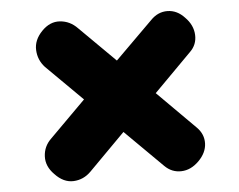

<svg xmlns="http://www.w3.org/2000/svg" viewBox="-44 -679 808 648"><g transform="rotate(-5 360.0 -355.0)"><path d="M603 -599Q630 -572 631.5 -538.5Q633 -505 609 -482L482 -354L610 -226Q634 -202 633 -170.5Q632 -139 605 -112Q578 -85 545.5 -84Q513 -83 489 -107L362 -233L239 -109Q214 -84 180 -82.5Q146 -81 117 -112Q89 -140 90.5 -174Q92 -208 117 -232L239 -354L117 -475Q94 -500 92.5 -534Q91 -568 119 -597Q147 -626 181 -623.5Q215 -621 240 -595L361 -475L488 -601Q513 -627 545.5 -626.5Q578 -626 603 -599Z"/></g></svg>

Font: Bagel Fat One
Style: Regular
Weight: 400
Designer: Kyung-won Kim
Foundry: JAMO
Version: Version 1.000; ttfautohint (v1.8.4.7-5d5b);gftools[0.9.28]